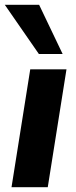

<svg xmlns="http://www.w3.org/2000/svg" viewBox="-29 -780 317 800"><path d="M19 0 97 -491H248L170 0ZM133 -555 -9 -760H134L232 -555Z"/></svg>

Font: Nunito Sans 12pt ExtraBold
Style: Italic
Weight: 800
Italic angle: -9°
Designer: Vernon Adams
Foundry: Vernon Adams
Version: Version 3.101;gftools[0.9.27]